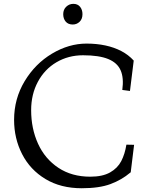

<svg xmlns="http://www.w3.org/2000/svg" viewBox="-20 -992 799 1022"><path d="M55 -354Q55 -466.5 111.2 -559.9Q167.5 -653.2 257 -706.6Q346.5 -760 440.8 -760Q494.5 -760 541.1 -750Q587.8 -740 625.9 -720.1Q664 -700.2 691.8 -669.5L671.8 -507.8L631 -513.2Q639.8 -577 622.2 -617.4Q604.8 -657.8 556 -677.8Q507.2 -697.8 422 -697.8Q343.8 -697.8 280.6 -660.6Q217.5 -623.5 181.6 -556.6Q145.8 -489.8 145.8 -405.5Q145.8 -307.5 182.6 -226.8Q219.5 -146 290.8 -98.8Q362 -51.5 460.5 -51.5Q525.8 -51.5 565.9 -74.2Q606 -97 625.4 -134.4Q644.8 -171.8 652.8 -222L693.8 -221.2L675.8 -74.8L673 -72.8Q627.8 -34.5 568.1 -12.2Q508.5 10 415 10Q303.2 10 221.9 -39.1Q140.5 -88.2 97.8 -171.5Q55 -254.8 55 -354ZM419 -916.5Q419 -940.2 406.2 -955.9Q393.5 -971.5 370.5 -971.5Q348.5 -971.5 332.5 -956.2Q316.5 -941 316.5 -916.5Q316.5 -892.8 329.6 -877.1Q342.8 -861.5 367.2 -861.5Q388.5 -861.5 403.8 -876.2Q419 -891 419 -916.5Z"/></svg>

Font: TMT Limkin
Style: Regular
Weight: 400
Designer: Gabriel Drozdov
Version: Version 1.000;Glyphs 3.1.2 (3151)